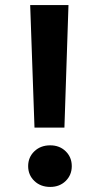

<svg xmlns="http://www.w3.org/2000/svg" viewBox="-20 -730 394 757"><path d="M99 -710H250L234 -227H116ZM263 -75Q263 -40 239 -16.5Q215 7 178 7Q140 7 115.5 -16.5Q91 -40 91 -75Q91 -110 115.5 -133.5Q140 -157 178 -157Q215 -157 239 -133.5Q263 -110 263 -75Z"/></svg>

Font: Poppins SemiBold
Style: Regular
Weight: 600
Designer: Ninad Kale (Devanagari), Jonny Pinhorn (Latin)
Foundry: Indian Type Foundry
Version: Version 3.002 2017